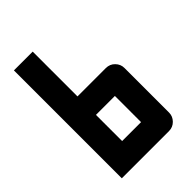

<svg xmlns="http://www.w3.org/2000/svg" viewBox="-208 -792 882 882"><g transform="rotate(-45 233.5 -350.5)"><path d="M50 -701H172V-410H356Q382 -410 399.5 -392Q417 -374 417 -350V-60Q417 -36 399.5 -18Q382 0 356 0H50ZM172 -120H295V-290H172Z"/></g></svg>

Font: Tschichold
Style: Bold
Weight: 700
Designer: Peter Wiegel
Foundry: Peter Wiegel
Version: Version 1.000; ttfautohint (v1.3)